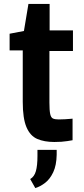

<svg xmlns="http://www.w3.org/2000/svg" viewBox="-20 -711 430 979"><path d="M257 13Q206 13 170 -2.5Q134 -18 115 -62.5Q96 -107 96 -192V-454H29V-539L102 -553L125 -691H233V-556H352V-451H232V-188Q232 -148 236 -129.5Q240 -111 250.5 -106.5Q261 -102 280 -102Q295 -102 311.5 -103Q328 -104 339 -105Q350 -106 350 -106V4Q350 4 323 8.5Q296 13 257 13ZM160 248 134 202Q155 190 163 161.5Q171 133 171 85V53H269V78Q268 132 251.5 167Q235 202 210.5 221Q186 240 160 248Z"/></svg>

Font: Ruda ExtraBold
Style: Regular
Weight: 800
Designer: Mariela Monsalve and Angelina Sanchez
Foundry: Mariela Monsalve and Angelina Sanchez
Version: Version 2.000